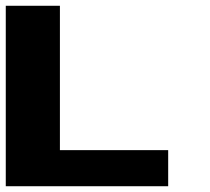

<svg xmlns="http://www.w3.org/2000/svg" viewBox="-20 -645 727 665"><path d="M0 0H562.5V-125H187.5V-625H0Z"/></svg>

Font: Faithful 32x
Style: Semibold
Weight: 400
Foundry: Faithful Resource Pack
Version: Version 1.0; January 27, 2023